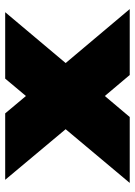

<svg xmlns="http://www.w3.org/2000/svg" viewBox="90 -610 520 740"><g transform="rotate(-90 350.0 -240.0)"><path d="M222 -247 27 -480H283L350 -400L417 -480H673L477 -247L685 0H431L350 -96L269 0H15Z"/></g></svg>

Font: Prompt Black
Style: Regular
Weight: 900
Designer: Katatrad Team
Foundry: CadsonDemak
Version: Version 1.000